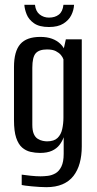

<svg xmlns="http://www.w3.org/2000/svg" viewBox="-20 -658 402 796"><path d="M172 118Q160 118 143.5 117Q127 116 111.5 114.5Q96 113 84.5 111.5Q73 110 70 109V66Q83 68 106.5 70.5Q130 73 148 73Q162 73 178.5 71Q195 69 210 60.5Q225 52 234.5 32.5Q244 13 244 -20V-89Q238 -72 226.5 -57Q215 -42 195.5 -33Q176 -24 146 -24Q126 -24 106.5 -28.5Q87 -33 71.5 -46.5Q56 -60 47 -87Q38 -114 38 -160V-380Q38 -445 64 -475Q90 -505 147 -505Q175 -505 195.5 -497.5Q216 -490 230.5 -476Q245 -462 252 -442L241 -441L253 -495H319V-51Q319 -13 310.5 18Q302 49 284.5 71.5Q267 94 239 106Q211 118 172 118ZM175 -72Q204 -72 218.5 -86Q233 -100 238 -123Q243 -146 243 -170V-412Q240 -421 232.5 -430Q225 -439 211.5 -446Q198 -453 175 -453Q142 -453 128 -437Q114 -421 114 -377V-141Q114 -117 120 -103Q126 -89 136.5 -82.5Q147 -76 157.5 -74Q168 -72 175 -72ZM183 -546Q143 -546 121 -561.5Q99 -577 90.5 -598.5Q82 -620 81 -638H125Q128 -611 144.5 -598Q161 -585 183 -585Q208 -585 224 -597.5Q240 -610 243 -638H287Q286 -616 275.5 -595Q265 -574 242.5 -560Q220 -546 183 -546Z"/></svg>

Font: Alumni Sans Medium
Style: Regular
Weight: 500
Designer: Robert E. Leuschke
Foundry: Robert E. Leuschke
Version: Version 1.018